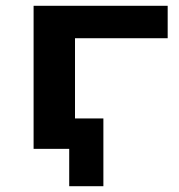

<svg xmlns="http://www.w3.org/2000/svg" viewBox="-20 -514 619 663"><path d="M219 129V0H108V-105H337V129ZM96 0V-494H559V-382H239V0Z"/></svg>

Font: Nunito Sans 10pt Expanded
Style: Bold
Weight: 700
Width: 7
Designer: Vernon Adams
Foundry: Vernon Adams
Version: Version 3.101;gftools[0.9.27]